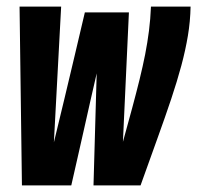

<svg xmlns="http://www.w3.org/2000/svg" viewBox="-20 -564 600 584"><path d="M407.5 0H264.4L274.1 -340.8Q264.4 -298.7 254.7 -256.1Q245 -213.5 235.5 -170.7Q225.9 -128 216.2 -85.4Q206.5 -42.8 196.8 0H46.7L39.5 -544H166L143.9 -131Q160 -197 175.8 -263Q191.5 -329 207.1 -394.7Q222.7 -460.3 238.1 -526.3H372.1L353.9 -132.6Q369.6 -189.1 382.1 -235.6Q394.6 -282 404.5 -322.1Q414.3 -362.1 421.5 -398.4Q428.6 -434.7 433.1 -470.2Q437.6 -505.6 439.2 -544H559.7Q558.8 -498.9 551.5 -455.2Q544.2 -411.5 531.5 -364.2Q518.8 -317 500.8 -263.1Q482.8 -209.3 459.4 -144.5Q436 -79.7 407.5 0Z"/></svg>

Font: Georama
Style: Italic
Weight: 400
Width: 2
Italic angle: -9°
Designer: Jean-Baptiste Levee
Foundry: Production Type
Version: Version 1.000